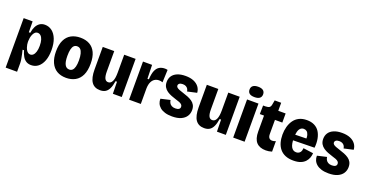

<svg xmlns="http://www.w3.org/2000/svg" viewBox="-36 -1537 4780 2498"><g transform="rotate(20 2354.0 -288.0)"><path d="M51 157V-261V-528H175L177 -378H197Q204 -427 222 -463.5Q240 -500 270 -521Q300 -542 342 -542Q398 -542 441.5 -508.5Q485 -475 509.5 -412Q534 -349 534 -260Q534 -174 511 -113Q488 -52 446.5 -19Q405 14 349 14Q310 14 281 -3.5Q252 -21 232 -54.5Q212 -88 198 -137H178Q185 -109 192 -77Q199 -45 204 -15.5Q209 14 209 37V157ZM292 -112Q315 -112 332.5 -128.5Q350 -145 360.5 -178.5Q371 -212 371 -260Q371 -310 360.5 -343.5Q350 -377 331.5 -394Q313 -411 290 -411Q267 -411 251.5 -396Q236 -381 226.5 -358.5Q217 -336 213 -312Q209 -288 209 -269V-252Q209 -238 212 -220Q215 -202 221.5 -183Q228 -164 237.5 -148Q247 -132 261 -122Q275 -112 292 -112Z M833 14Q757 14 704 -18Q651 -50 622.5 -112.5Q594 -175 594 -266Q594 -360 623.5 -421.5Q653 -483 707.5 -512.5Q762 -542 835 -542Q909 -542 962.5 -512Q1016 -482 1044.5 -421.5Q1073 -361 1073 -269Q1073 -171 1043 -108.5Q1013 -46 958.5 -16Q904 14 833 14ZM836 -102Q862 -102 879.5 -118.5Q897 -135 906 -169.5Q915 -204 915 -256Q915 -311 905.5 -348Q896 -385 878 -403.5Q860 -422 831 -422Q805 -422 787.5 -405Q770 -388 761.5 -352.5Q753 -317 753 -262Q753 -180 774 -141Q795 -102 836 -102Z M1304 14Q1225 14 1185.5 -42.5Q1146 -99 1146 -217V-528H1305V-246Q1305 -181 1320.5 -150.5Q1336 -120 1368 -120Q1387 -120 1401 -130.5Q1415 -141 1424.5 -161.5Q1434 -182 1438.5 -212Q1443 -242 1443 -280V-528H1601V-221V0H1478L1475 -166H1455Q1445 -101 1426 -61.5Q1407 -22 1377.5 -4Q1348 14 1304 14Z M1703 0V-269V-528H1829L1834 -337H1854Q1858 -414 1876.5 -458Q1895 -502 1927.5 -521Q1960 -540 2004 -540Q2012 -540 2021.5 -539Q2031 -538 2041 -535L2034 -361Q2023 -366 2009.5 -368Q1996 -370 1985 -370Q1952 -370 1925.5 -354Q1899 -338 1883 -304.5Q1867 -271 1865 -219V0Z M2300 14Q2243 14 2201 1Q2159 -12 2132 -35Q2105 -58 2092.5 -88Q2080 -118 2081 -151L2211 -181Q2213 -161 2223 -142Q2233 -123 2253.5 -111Q2274 -99 2306 -99Q2338 -99 2354.5 -110.5Q2371 -122 2371 -143Q2371 -161 2359 -173.5Q2347 -186 2324.5 -195Q2302 -204 2270 -213Q2238 -223 2205.5 -235.5Q2173 -248 2145 -267Q2117 -286 2100 -315Q2083 -344 2083 -385Q2083 -432 2106 -467Q2129 -502 2175.5 -522Q2222 -542 2290 -542Q2356 -542 2402.5 -522.5Q2449 -503 2475.5 -468Q2502 -433 2505 -387L2375 -358Q2373 -377 2363.5 -393Q2354 -409 2336 -419Q2318 -429 2291 -429Q2261 -429 2245.5 -417.5Q2230 -406 2230 -388Q2230 -374 2241.5 -363Q2253 -352 2276 -343Q2299 -334 2331 -324Q2367 -313 2401 -299.5Q2435 -286 2462 -267.5Q2489 -249 2504.5 -221Q2520 -193 2520 -152Q2520 -105 2496 -67.5Q2472 -30 2423.5 -8Q2375 14 2300 14Z M2745 14Q2666 14 2626.5 -42.5Q2587 -99 2587 -217V-528H2746V-246Q2746 -181 2761.5 -150.5Q2777 -120 2809 -120Q2828 -120 2842 -130.5Q2856 -141 2865.5 -161.5Q2875 -182 2879.5 -212Q2884 -242 2884 -280V-528H3042V-221V0H2919L2916 -166H2896Q2886 -101 2867 -61.5Q2848 -22 2818.5 -4Q2789 14 2745 14Z M3144 0V-528H3302V0ZM3224 -589Q3177 -589 3153.5 -607Q3130 -625 3130 -661Q3130 -696 3154 -714.5Q3178 -733 3224 -733Q3271 -733 3294.5 -714.5Q3318 -696 3318 -661Q3318 -626 3294.5 -607.5Q3271 -589 3224 -589Z M3598 12Q3512 12 3467.5 -36Q3423 -84 3423 -186V-406H3365L3367 -525H3402Q3438 -526 3454 -537.5Q3470 -549 3475 -578L3486 -639H3576V-528H3678V-402H3576V-207Q3576 -170 3591 -152.5Q3606 -135 3633 -135Q3646 -135 3658.5 -138Q3671 -141 3682 -146V-1Q3658 6 3638 9Q3618 12 3598 12Z M3980 14Q3915 14 3868.5 -5.5Q3822 -25 3792 -61Q3762 -97 3747.5 -146.5Q3733 -196 3733 -256Q3733 -313 3747 -364.5Q3761 -416 3789 -456Q3817 -496 3862 -519Q3907 -542 3970 -542Q4030 -542 4074 -520Q4118 -498 4144 -457.5Q4170 -417 4180.5 -361Q4191 -305 4184 -238L3845 -232V-310L4076 -315L4042 -278Q4047 -331 4038 -362.5Q4029 -394 4011 -407.5Q3993 -421 3970 -421Q3943 -421 3924 -403.5Q3905 -386 3896 -351Q3887 -316 3887 -264Q3887 -180 3910.5 -140Q3934 -100 3978 -100Q3996 -100 4009.5 -106.5Q4023 -113 4032 -124Q4041 -135 4045.5 -150.5Q4050 -166 4051 -183L4190 -164Q4189 -132 4177.5 -100.5Q4166 -69 4142 -43Q4118 -17 4078.5 -1.5Q4039 14 3980 14Z M4467 14Q4410 14 4368 1Q4326 -12 4299 -35Q4272 -58 4259.5 -88Q4247 -118 4248 -151L4378 -181Q4380 -161 4390 -142Q4400 -123 4420.5 -111Q4441 -99 4473 -99Q4505 -99 4521.5 -110.5Q4538 -122 4538 -143Q4538 -161 4526 -173.5Q4514 -186 4491.5 -195Q4469 -204 4437 -213Q4405 -223 4372.5 -235.5Q4340 -248 4312 -267Q4284 -286 4267 -315Q4250 -344 4250 -385Q4250 -432 4273 -467Q4296 -502 4342.5 -522Q4389 -542 4457 -542Q4523 -542 4569.5 -522.5Q4616 -503 4642.5 -468Q4669 -433 4672 -387L4542 -358Q4540 -377 4530.5 -393Q4521 -409 4503 -419Q4485 -429 4458 -429Q4428 -429 4412.5 -417.5Q4397 -406 4397 -388Q4397 -374 4408.5 -363Q4420 -352 4443 -343Q4466 -334 4498 -324Q4534 -313 4568 -299.5Q4602 -286 4629 -267.5Q4656 -249 4671.5 -221Q4687 -193 4687 -152Q4687 -105 4663 -67.5Q4639 -30 4590.5 -8Q4542 14 4467 14Z"/></g></svg>

Font: Bricolage Grotesque 24pt SemiCondensed ExtraBold
Style: Regular
Weight: 800
Width: 4
Designer: Mathieu Triay
Foundry: Atelier Triay
Version: Version 1.001;gftools[0.9.33.dev8+g029e19f]